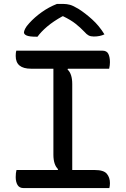

<svg xmlns="http://www.w3.org/2000/svg" viewBox="-20 -958 640 978"><path d="M537 0H100Q79 0 69.5 -15.5Q60 -31 60 -56Q60 -66 61 -75.5Q62 -85 64 -92H274L276 -96Q252 -119 252 -170V-608H138Q60 -608 60 -673Q60 -691 63 -700H501Q524 -700 532 -683.5Q540 -667 540 -641Q540 -634 539 -625Q538 -616 536 -608H326L324 -604Q348 -582 348 -530V-92H463Q508 -92 524 -73Q540 -54 540 -25Q540 -12 537 0ZM270 -938H302Q320 -938 336.5 -933.5Q353 -929 381 -912Q414 -891 449.5 -859Q485 -827 512 -783Q489 -772 458 -772Q442 -772 431.5 -777.5Q421 -783 410 -796Q389 -818 365 -837Q341 -856 302 -875H298Q251 -849 220 -822.5Q189 -796 171 -771H165Q130 -771 116 -777Q102 -783 102 -793Q102 -799 108 -811.5Q114 -824 129 -840Q156 -870 192.5 -896Q229 -922 270 -938Z"/></svg>

Font: Recursive Mn Csl St
Style: Regular
Weight: 400
Monospace: yes
Version: Version 1.079;hotconv 1.0.112;makeotfexe 2.5.65598; ttfautoh